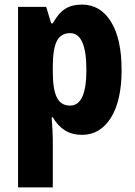

<svg xmlns="http://www.w3.org/2000/svg" viewBox="-20 -580 589 840"><path d="M338 -560Q419 -560 465.5 -485Q512 -410 512 -274Q512 -139 465 -64.5Q418 10 339 10Q295 10 263.5 -10Q232 -30 211 -67H206Q208 -38 209.5 -14Q211 10 211 28V240H59V-550H182L204 -478H211Q236 -523 265.5 -541.5Q295 -560 338 -560ZM287 -435Q246 -435 228.5 -400Q211 -365 211 -289V-264Q211 -190 228.5 -154Q246 -118 287 -118Q358 -118 358 -274Q358 -435 287 -435Z"/></svg>

Font: Noto Sans Thai Cond ExtBd
Style: Regular
Weight: 800
Width: 3
Designer: Monotype Design Team
Foundry: Monotype Imaging Inc.
Version: Version 2.002; ttfautohint (v1.8.4.7-5d5b)